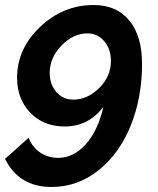

<svg xmlns="http://www.w3.org/2000/svg" viewBox="-35 -591 629 765"><path d="M531 -337Q531 -447 480.5 -509Q430 -571 338 -571Q217 -571 125 -484Q33 -397 33 -281Q33 -197 85.5 -142Q138 -87 223 -87Q317 -87 377 -165Q355 -70 306.5 -16Q258 38 197 38Q157 38 125.5 17Q94 -4 79 -42L-15 42Q41 154 170 154Q274 154 357.5 87.5Q441 21 486 -91Q531 -203 531 -337ZM163 -300Q163 -361 210 -409.5Q257 -458 313 -458Q354 -458 380.5 -426.5Q407 -395 407 -348Q407 -287 360.5 -240.5Q314 -194 257 -194Q216 -194 189.5 -224.5Q163 -255 163 -300Z"/></svg>

Font: Raleway-v4020
Style: Bold Italic
Weight: 700
Italic angle: -12°
Designer: Matt McInerney, Pablo Impallari, Rodrigo Fuenzalida
Foundry: Matt McInerney, Pablo Impallari, Rodrigo Fuenzalida
Version: Version 4.020;PS 004.020;hotconv 1.0.88;makeotf.lib2.5.64775